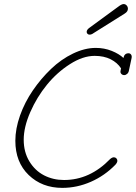

<svg xmlns="http://www.w3.org/2000/svg" viewBox="-20 -913 666 941"><path d="M418.9 -743.2Q413.1 -743.2 408.9 -747.1Q404.8 -751 404.8 -756.8Q404.8 -766.6 417 -775.9L559.1 -879.9Q576.2 -893.1 585.9 -893.1Q594.7 -893.1 600.8 -886.2Q606.9 -879.4 606.9 -870.1Q606.9 -856 590.8 -846.2L439 -751Q428.7 -743.2 418.9 -743.2ZM285.2 7.8Q186 7.8 120.6 -55.2Q55.2 -118.2 55.2 -223.1Q55.2 -281.7 78.1 -346.7Q101.1 -411.6 140.9 -469.7Q180.7 -527.8 230.2 -575.2Q279.8 -622.6 337.6 -650.4Q395.5 -678.2 449.2 -678.2Q491.2 -678.2 527.6 -663.6Q564 -648.9 585 -628.9Q589.4 -651.9 609.9 -651.9Q617.7 -651.9 622.3 -645.5Q627 -639.2 625 -628.9L611.8 -566.9Q609.9 -556.6 603 -550.8Q596.2 -544.9 588.9 -544.9Q580.1 -544.9 574.5 -551Q568.8 -557.1 570.8 -565.9L573.2 -578.1Q555.2 -606 522.2 -622.6Q489.3 -639.2 443.8 -639.2Q386.2 -639.2 322.8 -598.6Q259.3 -558.1 210 -497.6Q160.6 -437 128.4 -363.5Q96.2 -290 96.2 -228Q96.2 -168 123.8 -122.3Q151.4 -76.7 195.8 -53.7Q240.2 -30.8 293.9 -30.8Q420.4 -30.8 520 -133.8Q529.8 -142.1 538.1 -142.1Q545.4 -142.1 550.3 -137Q555.2 -131.8 555.2 -125Q555.2 -116.7 545.9 -106Q493.2 -51.8 425.3 -22Q357.4 7.8 285.2 7.8Z"/></svg>

Font: Comic Neue Light
Style: Italic
Weight: 300
Italic angle: -12°
Designer: Craig Rozynski
Foundry: Craig Rozynski
Version: Version 2.003;hotconv 1.0.109;makeotfexe 2.5.65596